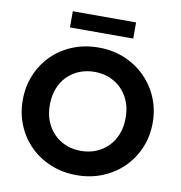

<svg xmlns="http://www.w3.org/2000/svg" viewBox="-96 -979 1019 1082"><g transform="rotate(10 414.0 -438.0)"><path d="M413.5 15Q333.5 15 265.5 -12.8Q197.5 -40.5 147.5 -90Q97.5 -139.5 69.8 -206Q42 -272.5 42 -350Q42 -428 69.8 -494.5Q97.5 -561 147.5 -610.5Q197.5 -660 265.5 -687.5Q333.5 -715 413.5 -715Q493.5 -715 561.2 -687Q629 -659 679.2 -609Q729.5 -559 757.5 -492.8Q785.5 -426.5 785.5 -350Q785.5 -272.5 757.5 -206Q729.5 -139.5 679.2 -90Q629 -40.5 561.2 -12.8Q493.5 15 413.5 15ZM413.5 -124Q460 -124 499.5 -140Q539 -156 568.5 -185.8Q598 -215.5 614.2 -257Q630.5 -298.5 630.5 -350Q630.5 -418.5 602 -469.2Q573.5 -520 524.5 -548Q475.5 -576 413.5 -576Q367.5 -576 327.8 -560Q288 -544 258.8 -514.5Q229.5 -485 213.2 -443.2Q197 -401.5 197 -350Q197 -281.5 225.5 -230.8Q254 -180 303 -152Q352 -124 413.5 -124ZM233 -798.5V-891H595V-798.5Z"/></g></svg>

Font: Geologica SemiBold
Style: Regular
Weight: 600
Designer: Sindre Bremnes, Frode Helland
Foundry: Monokrom Skriftforlag AS
Version: Version 1.010;gftools[0.9.28]